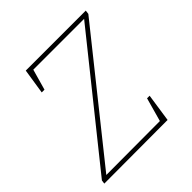

<svg xmlns="http://www.w3.org/2000/svg" viewBox="-148 -631 740 740"><g transform="rotate(-45 222.5 -261.0)"><path d="M427 -522 425 -506 35 -18 328 -19 355 -116H369L352 -1L6 0L8 -15L400 -504H123L99 -419H84L100 -522Z"/></g></svg>

Font: Bitter Pro Thin
Style: Italic
Weight: 250
Italic angle: -9°
Designer: Sol Matas, and Bitter project Authors
Foundry: Sol Matas
Version: Version 1.010